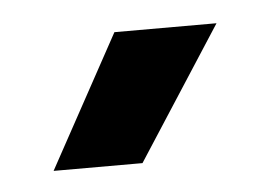

<svg xmlns="http://www.w3.org/2000/svg" viewBox="-27 -551 291 204"><g transform="rotate(-5 118.0 -448.5)"><path d="M100.6 -518.6H209.5L118.2 -377.4H23.4Z"/></g></svg>

Font: Arian AMU Serif
Style: Italic
Weight: 400
Italic angle: -15°
Designer: Ruben Hakobyan (Tarumian)
Foundry: Ruben Hakobyan (Tarumian)
Version: Version 1.002